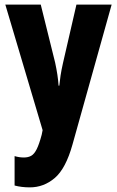

<svg xmlns="http://www.w3.org/2000/svg" viewBox="-20 -569 505 829"><path d="M3 -549H156L218 -299Q230 -244 233 -199H236Q238 -220 241.5 -243Q245 -266 252 -297L310 -549H462L293 55Q264 159 216.5 199.5Q169 240 109 240Q91 240 74.5 238Q58 236 43 232V105Q63 111 83 111Q102 111 115 103.5Q128 96 138.5 75Q149 54 160 13L164 -7Z"/></svg>

Font: Noto Sans Gurmukhi ExtraCondensed ExtraBold
Style: Regular
Weight: 800
Width: 2
Designer: Jelle Bosma - Monotype Design Team
Foundry: Monotype Imaging Inc.
Version: Version 2.004; ttfautohint (v1.8.4.7-5d5b)